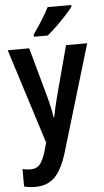

<svg xmlns="http://www.w3.org/2000/svg" viewBox="-65 -806 585 1085"><g transform="rotate(-5 228.0 -263.0)"><path d="M2 -543H124L204 -254Q211 -226 217.5 -197.5Q224 -169 227 -143H231Q235 -166 241.5 -194Q248 -222 256 -254L333 -543H453L272 62Q244 154 202.5 197Q161 240 90 240Q72 240 56.5 238Q41 236 27 232V133Q37 136 49 137.5Q61 139 73 139Q107 139 125.5 117Q144 95 160 42L173 -4ZM382 -756Q368 -737 342 -709Q316 -681 287 -653Q258 -625 235 -606H156V-618Q182 -655 206.5 -693.5Q231 -732 248 -766H382Z"/></g></svg>

Font: Noto Sans Thai Looped Condensed SemiBold
Style: Regular
Weight: 600
Width: 3
Designer: Sasikarn Vongin, Ben Mitchell
Foundry: The Fontpad Ltd
Version: Version 1.001; ttfautohint (v1.8.4.7-5d5b)